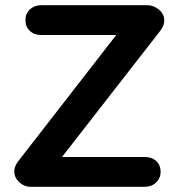

<svg xmlns="http://www.w3.org/2000/svg" viewBox="-20 -720 688 740"><path d="M599 -603 219 -115H538Q565 -115 582 -99.5Q599 -84 599 -58Q599 -33 581.5 -16.5Q564 0 538 0H99Q73 0 54 -18Q35 -36 35 -59Q35 -78 49 -97L428 -585H139Q112 -585 95 -601Q78 -617 78 -643Q78 -668 95.5 -684Q113 -700 139 -700H548Q572 -700 592.5 -683Q613 -666 613 -641Q613 -622 599 -603Z"/></svg>

Font: Quicksand
Style: Bold
Weight: 700
Version: Version 3.000